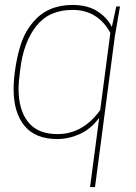

<svg xmlns="http://www.w3.org/2000/svg" viewBox="-20 -556 550 776"><path d="M364 200H344L381 -80Q347 -34 302 -14Q257 6 212 6Q123 6 79 -47.5Q35 -101 35 -195Q35 -239 43.5 -289.5Q52 -340 64 -376Q80 -427 115 -468Q173 -536 273 -536Q335 -536 375 -509.5Q415 -483 432 -447L450 -530H465L444 -408ZM212 -14Q315 -14 385 -111L426 -423Q375 -516 273 -516Q178 -516 126.5 -450.5Q75 -385 62 -277Q55 -224 55 -197Q55 -111 94 -62.5Q133 -14 212 -14Z"/></svg>

Font: Tanohe Sans Thin
Style: Italic
Weight: 100
Designer: Village Type and Design LLC & Cristiano Sobral
Foundry: Cooper Hewitt Smithsonian Design Museum
Version: Version 1.00;September 29, 2021;FontCreator 13.0.0.2655 64-b